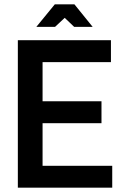

<svg xmlns="http://www.w3.org/2000/svg" viewBox="-20 -873 587 893"><path d="M63 0V-686H496V-584H178V-402H452V-300H178V-102H502V0ZM149 -748 235 -853H326L411 -748H325L281 -790L236 -748Z"/></svg>

Font: Archivo Narrow SemiBold
Style: Regular
Weight: 600
Designer: Hector Gatti
Foundry: Omnibus-Type
Version: Version 3.002